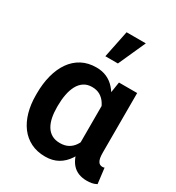

<svg xmlns="http://www.w3.org/2000/svg" viewBox="-187 -895 939 1022"><g transform="rotate(30 282.0 -384.5)"><path d="M39.1 -249V-259.3Q39.1 -320.3 52.5 -371.3Q65.9 -422.4 92 -459.7Q118.2 -497.1 156.7 -517.6Q195.3 -538.1 245.6 -538.1Q281.2 -538.1 309.6 -525.4Q337.9 -512.7 359.1 -489Q380.4 -465.3 395.5 -432.6Q410.6 -399.9 420.4 -359.1Q430.2 -318.4 435.5 -272V-246.1Q429.2 -189.9 415.3 -143.3Q401.4 -96.7 378.7 -62.3Q356 -27.8 322.8 -9Q289.6 9.8 244.6 9.8Q194.8 9.8 156.5 -9.3Q118.2 -28.3 92 -63Q65.9 -97.7 52.5 -145Q39.1 -192.4 39.1 -249ZM168.5 -259.3V-249Q168.5 -215.3 174.3 -186.8Q180.2 -158.2 192.9 -137Q205.6 -115.7 226.3 -103.8Q247.1 -91.8 276.9 -91.8Q306.2 -91.8 326.9 -103Q347.7 -114.3 361.3 -134Q375 -153.8 383.3 -180.7Q391.6 -207.5 396 -239.3V-274.4Q392.6 -308.6 384.5 -337.9Q376.5 -367.2 362.5 -389.4Q348.6 -411.6 327.6 -424.1Q306.6 -436.5 277.8 -436.5Q248 -436.5 227.3 -422.6Q206.5 -408.7 193.6 -384.3Q180.7 -359.9 174.6 -327.6Q168.5 -295.4 168.5 -259.3ZM388.7 -528.3H500.5V-163.1Q500.5 -143.1 502.9 -130.1Q505.4 -117.2 510.3 -109.4Q515.1 -101.6 521.7 -98.4Q528.3 -95.2 537.1 -95.2Q540.5 -95.2 543.5 -95.9Q546.4 -96.7 548.8 -97.7L560.5 -2.9Q544.9 5.4 530.8 7.8Q516.6 10.3 500 10.3Q472.7 10.3 450.2 1.5Q427.7 -7.3 411.4 -25.6Q395 -43.9 384.8 -72.3Q374.5 -100.6 371.1 -140.1V-415ZM255.9 -613.3 290 -780.3H408.2L333 -613.3Z"/></g></svg>

Font: Roboto SemiBold
Style: Regular
Weight: 600
Designer: Christian Robertson
Foundry: Google
Version: Version 3.009; 2024